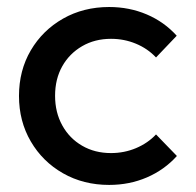

<svg xmlns="http://www.w3.org/2000/svg" viewBox="-20 -518 558 548"><path d="M484.9 -72.8Q449.2 -33.2 399.4 -11.7Q349.6 9.8 291.5 9.8Q218.3 9.8 159.9 -23.4Q101.6 -56.6 67.9 -114.3Q34.2 -171.9 34.2 -244.1Q34.2 -316.9 67.9 -374.3Q101.6 -431.6 159.9 -464.8Q218.3 -498 291.5 -498Q349.1 -498 398.9 -476.8Q448.7 -455.6 484.4 -416L425.3 -354Q401.4 -379.4 367.9 -393.3Q334.5 -407.2 296.9 -407.2Q250.5 -407.2 214.4 -386.2Q178.2 -365.2 157.7 -328.9Q137.2 -292.5 137.2 -244.6Q137.2 -197.3 157.7 -160.2Q178.2 -123 214.4 -102.1Q250.5 -81.1 296.9 -81.1Q334.5 -81.1 368.2 -95.2Q401.9 -109.4 425.3 -134.3Z"/></svg>

Font: Kumbh Sans Medium
Style: Regular
Weight: 500
Version: Version 1.005